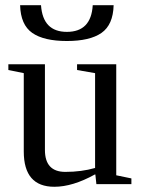

<svg xmlns="http://www.w3.org/2000/svg" viewBox="-20 -705 540 735"><path d="M415 -685Q413 -610 368.5 -579Q324 -548 236 -548Q148 -548 103.5 -579Q59 -610 57 -685H137Q144 -583 236 -583Q329 -583 335 -685ZM345 -37H343Q258 10 188 10Q71 10 71 -125V-425L12 -437V-459H152V-131Q152 -47 230 -47Q292 -47 344 -62V-425L275 -437V-459H425V-34L483 -22V0H349Z"/></svg>

Font: Libra Serif Modern
Style: Regular
Weight: 400
Designer: Stefan Peev, Context Ltd
Foundry: Stefan Peev, Context Ltd
Version: Version 1.000